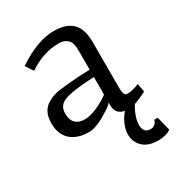

<svg xmlns="http://www.w3.org/2000/svg" viewBox="-170 -602 850 923"><g transform="rotate(-30 255.0 -141.0)"><path d="M510.3 193.4Q485.4 212.9 439.5 212.9Q363.3 212.9 335.9 158.2Q326.7 139.6 326.7 116.7Q326.7 93.8 333.7 73.7Q340.8 53.7 350.6 37.1Q372.1 2 391.6 -4.9Q396.5 -17.6 441.4 -35.2L465.3 -44.4Q430.2 -4.4 412.8 34.2Q395.5 72.8 395.5 100.6Q395.5 147 434.1 147Q449.7 147 458 139.6Q471.2 127.4 471.2 116.7H491.2ZM497.6 -25.4Q426.3 11.2 394.5 11.2Q323.2 11.2 323.2 -49.3V-64.5Q316.4 -54.2 285.9 -34.7Q255.4 -15.1 238.3 -7.3Q197.8 11.2 176.8 11.2Q155.8 11.2 142.1 9.5Q128.4 7.8 113.8 2.9Q99.1 -2 85 -10.7Q70.8 -19.5 59.6 -33.7Q34.7 -64.9 34.7 -115.2Q34.7 -184.6 84 -211.9Q115.2 -230 150.1 -234.4Q185.1 -238.8 213.9 -241.2Q268.6 -246.1 323.2 -247.1V-349.6Q323.2 -392.1 312.5 -406.2Q294.4 -431.2 256.3 -431.2Q171.4 -431.2 89.4 -376L61 -418.5Q175.3 -494.6 265.6 -494.6Q344.2 -494.6 377 -451.2Q402.3 -417.5 402.3 -355.5V-98.6Q402.3 -62.5 416 -57.6Q420.9 -56.2 428.7 -56.2Q448.2 -56.2 488.8 -71.3ZM323.2 -206.1Q184.6 -200.7 145.5 -178.2Q115.7 -161.1 115.7 -123Q115.7 -67.9 158.2 -55.2Q169.9 -51.8 186.8 -51.8Q203.6 -51.8 226.1 -58.6Q248.5 -65.4 267.6 -75.2Q303.7 -92.8 323.2 -109.4Z"/></g></svg>

Font: Habibi
Style: Regular
Weight: 400
Designer: Magnus Gaarde
Foundry: Magnus Gaarde
Version: Version 1.001